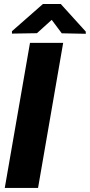

<svg xmlns="http://www.w3.org/2000/svg" viewBox="-20 -921 440 941"><path d="M289.6 -710.9 166.5 0H3.4L127 -710.9ZM277.8 -901.4 400.4 -766.1V-755.4L282.7 -757.8L233.4 -823.7L161.1 -758.3L38.6 -756.3V-768.1L190.4 -901.4Z"/></svg>

Font: Roboto Condensed Black
Style: Italic
Weight: 900
Italic angle: -12°
Designer: Christian Robertson
Foundry: Google
Version: Version 3.008; 2023